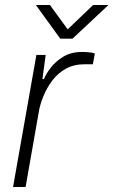

<svg xmlns="http://www.w3.org/2000/svg" viewBox="-20 -745 452 765"><path d="M32 0 125 -526H162L149 -430H155Q163 -450 182 -475Q201 -500 232 -519Q263 -538 307 -538Q322 -538 336 -536.5Q350 -535 358 -532L350 -489H318Q275 -489 243 -471.5Q211 -454 189 -425Q167 -396 153 -362Q139 -328 134 -296L82 0ZM412 -725 269 -591H220L123 -725H179L260 -614H235L351 -725Z"/></svg>

Font: Archivo SemiExpanded Thin
Style: Italic
Weight: 250
Width: 6
Italic angle: -10°
Designer: Hector Gatti
Foundry: Omnibus-Type
Version: Version 2.001